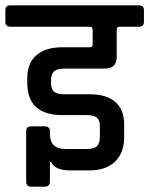

<svg xmlns="http://www.w3.org/2000/svg" viewBox="-44 -643 559 719"><path d="M281 -212H189Q58 -212 58 -334V-349Q58 -407 92.5 -436.5Q127 -466 189 -466H292Q303 -466 303 -478V-531Q303 -543 292 -543H-5Q-24 -543 -24 -561V-605Q-24 -623 -5 -623H476Q495 -623 495 -605V-561Q495 -543 476 -543H404Q393 -543 393 -531V-429Q393 -386 347 -386H196Q169 -386 158 -375.5Q147 -365 147 -340V-332Q147 -309 158.5 -299.5Q170 -290 196 -290H293Q354 -290 387.5 -261.5Q421 -233 421 -176V-129Q421 -71 387 -38Q353 -5 293 -5H217Q163 -5 147 -36H143V37Q143 56 123 56H73Q54 56 54 37V-151Q54 -170 73 -170H123Q143 -170 143 -151V-141Q143 -85 202 -85H281Q308 -85 319 -95.5Q330 -106 330 -131V-170Q330 -193 318.5 -202.5Q307 -212 281 -212Z"/></svg>

Font: Rajdhani SemiBold
Style: Regular
Weight: 600
Designer: Satya Rajpurohit, Jyotish Sonowal
Foundry: Indian Type Foundry
Version: Version 1.201 February 1, 2022